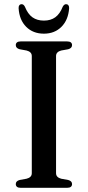

<svg xmlns="http://www.w3.org/2000/svg" viewBox="-20 -898 420 918"><path d="M248 -70Q248 -59.5 254.5 -53Q261 -46.5 272.5 -43.5L306 -37.5Q324.5 -32.5 324.5 -18Q324.5 -9.5 318.8 -4.8Q313 0 300.5 0H79Q67 0 61.2 -4.8Q55.5 -9.5 55.5 -18Q55.5 -32.5 74 -37.5L107 -43.5Q119 -46.5 125.5 -53Q132 -59.5 132 -70V-630Q132 -640.5 125.5 -647Q119 -653.5 107 -656.5L74 -662.5Q55.5 -667.5 55.5 -682.5Q55.5 -690.5 61.2 -695.2Q67 -700 79 -700H300.5Q313 -700 318.8 -695.2Q324.5 -690.5 324.5 -682.5Q324.5 -667.5 306 -662.5L272.5 -656.5Q261 -653.5 254.5 -647Q248 -640.5 248 -630ZM190 -799.5Q222.5 -799.5 244.5 -815.5Q266.5 -831.5 280 -866Q283.5 -872.5 287.5 -875.2Q291.5 -878 296 -878Q303 -878 307 -872.8Q311 -867.5 310.5 -858.5Q306.5 -802.5 273.8 -769.8Q241 -737 190 -737Q138 -737 105.2 -769.8Q72.5 -802.5 69 -858.5Q68.5 -867.5 72.5 -872.8Q76.5 -878 83 -878Q88 -878 91.8 -875.2Q95.5 -872.5 99 -866Q113 -831 135.2 -815.2Q157.5 -799.5 190 -799.5Z"/></svg>

Font: Fraunces 17pt
Style: Regular
Weight: 400
Version: Version 1.000;[b76b70a41]